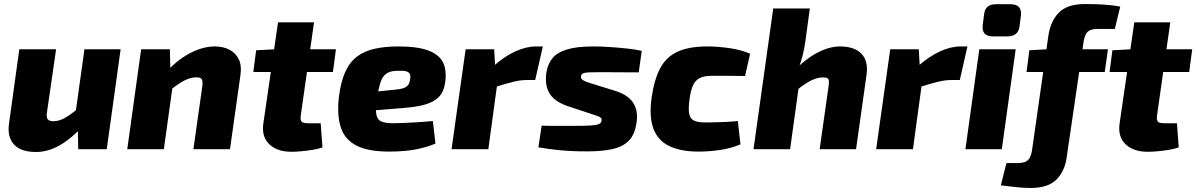

<svg xmlns="http://www.w3.org/2000/svg" viewBox="-20 -742 5950 955"><path d="M259 -497 213 -179Q210 -156 218.5 -147.5Q227 -139 244 -139Q273 -139 301 -154.5Q329 -170 372 -205L402 -124Q336 -53 277.5 -19.5Q219 14 159 14Q84 14 49.5 -23.5Q15 -61 25 -128L76 -497ZM580 -497 511 0H369L367 -134L351 -146L400 -497Z M1049 -511Q1090 -511 1121 -495Q1152 -479 1167.5 -447.5Q1183 -416 1176 -369L1124 0H942L986 -311Q990 -338 983 -348.5Q976 -359 953 -357Q928 -357 898 -342Q868 -327 826 -293L799 -374Q853 -438 919.5 -474.5Q986 -511 1049 -511ZM825 -497 828 -365 844 -352 795 0H613L682 -497Z M1542 -631 1476 -168Q1473 -145 1480 -137Q1487 -129 1512 -129H1575L1584 -9Q1563 -1 1534 3.5Q1505 8 1477 10.5Q1449 13 1431 13Q1358 13 1319 -25Q1280 -63 1290 -129L1363 -631ZM1651 -497 1636 -384H1240L1254 -492L1350 -497Z M1961 -511Q2059 -511 2112.5 -490Q2166 -469 2184.5 -429.5Q2203 -390 2194 -331Q2188 -286 2163.5 -260.5Q2139 -235 2096 -222.5Q2053 -210 1987 -205L1728 -184L1740 -275L1945 -296Q1968 -298 1983.5 -302.5Q1999 -307 2008.5 -317.5Q2018 -328 2020 -349Q2023 -366 2018 -375Q2013 -384 1999.5 -387.5Q1986 -391 1960 -390Q1935 -390 1918 -384Q1901 -378 1889.5 -364.5Q1878 -351 1870.5 -325.5Q1863 -300 1856 -259Q1847 -203 1851.5 -175Q1856 -147 1876.5 -138Q1897 -129 1934 -129Q1957 -129 1992 -130.5Q2027 -132 2065.5 -134.5Q2104 -137 2133 -140L2146 -28Q2113 -14 2074 -4.5Q2035 5 1995 8.5Q1955 12 1917 12Q1810 12 1752 -18.5Q1694 -49 1675 -108.5Q1656 -168 1665 -254Q1674 -332 1696.5 -382.5Q1719 -433 1755.5 -460.5Q1792 -488 1843.5 -499.5Q1895 -511 1961 -511Z M2438 -497 2444 -388 2460 -375 2409 0H2226L2296 -497ZM2680 -511 2642 -344H2600Q2569 -344 2532.5 -335Q2496 -326 2439 -308L2432 -411Q2488 -461 2542.5 -486Q2597 -511 2646 -511Z M2931 -511Q2969 -511 3014 -508Q3059 -505 3101 -500.5Q3143 -496 3172 -489L3157 -382Q3108 -382 3060 -382.5Q3012 -383 2965 -383Q2929 -383 2908.5 -382Q2888 -381 2880 -377Q2872 -373 2870 -364Q2868 -352 2879 -344Q2890 -336 2921 -327L3037 -291Q3077 -279 3103 -259Q3129 -239 3140.5 -209Q3152 -179 3147 -138Q3139 -74 3108 -42.5Q3077 -11 3024.5 0Q2972 11 2899 11Q2864 11 2827 9.5Q2790 8 2749 3.5Q2708 -1 2658 -9L2674 -117Q2689 -116 2717 -116Q2745 -116 2777.5 -116Q2810 -116 2839 -116Q2893 -116 2921 -118Q2949 -120 2960 -125.5Q2971 -131 2972 -141Q2974 -150 2969.5 -155Q2965 -160 2952 -165Q2939 -170 2916 -177L2804 -214Q2760 -229 2734.5 -252Q2709 -275 2700.5 -307Q2692 -339 2697 -378Q2704 -423 2727.5 -452Q2751 -481 2800 -496Q2849 -511 2931 -511Z M3498 -511Q3551 -511 3609 -502.5Q3667 -494 3711 -475L3686 -364Q3635 -365 3593 -365Q3551 -365 3521 -365Q3484 -365 3462 -354.5Q3440 -344 3428 -319.5Q3416 -295 3410 -250Q3403 -201 3408 -176Q3413 -151 3432 -142Q3451 -133 3487 -133Q3506 -133 3532.5 -133.5Q3559 -134 3589.5 -135.5Q3620 -137 3650 -140L3663 -24Q3616 -4 3561 4Q3506 12 3455 12Q3367 12 3310 -15Q3253 -42 3230.5 -101Q3208 -160 3221 -256Q3234 -347 3264 -403Q3294 -459 3350.5 -485Q3407 -511 3498 -511Z M4157 -511Q4231 -511 4265.5 -474Q4300 -437 4290 -369L4238 0H4057L4102 -318Q4105 -342 4099.5 -349.5Q4094 -357 4075 -357Q4046 -357 4016 -342.5Q3986 -328 3941 -292L3914 -374Q3980 -445 4042 -478Q4104 -511 4157 -511ZM4008 -700 3986 -537Q3979 -486 3964.5 -439Q3950 -392 3938 -364L3959 -354L3910 0H3728L3826 -700Z M4550 -497 4556 -388 4572 -375 4521 0H4338L4408 -497ZM4792 -511 4754 -344H4712Q4681 -344 4644.5 -335Q4608 -326 4551 -308L4544 -411Q4600 -461 4654.5 -486Q4709 -511 4758 -511Z M5032 -497 4963 0H4782L4851 -497ZM5006 -721Q5035 -721 5048 -707Q5061 -693 5058 -664L5051 -611Q5045 -561 4991 -561H4919Q4861 -561 4868 -618L4875 -671Q4880 -721 4934 -721Z M5378 -722Q5400 -722 5432 -721Q5464 -720 5496.5 -717Q5529 -714 5552 -709L5525 -598H5441Q5406 -598 5391 -585Q5376 -572 5370 -536L5286 38Q5277 108 5235.5 150.5Q5194 193 5105 193Q5077 193 5042 189.5Q5007 186 4958 180L4986 69H5041Q5077 69 5092 55.5Q5107 42 5113 7L5195 -567Q5206 -638 5247.5 -680Q5289 -722 5378 -722ZM5491 -497 5475 -384H5086L5100 -492L5187 -497Z M5801 -631 5735 -168Q5732 -145 5739 -137Q5746 -129 5771 -129H5834L5843 -9Q5822 -1 5793 3.5Q5764 8 5736 10.5Q5708 13 5690 13Q5617 13 5578 -25Q5539 -63 5549 -129L5622 -631ZM5910 -497 5895 -384H5499L5513 -492L5609 -497Z"/></svg>

Font: Exo 2 ExtraBold
Style: Italic
Weight: 800
Italic angle: -8°
Designer: Natanael Gama
Foundry: Natanael Gama
Version: Version 2.010